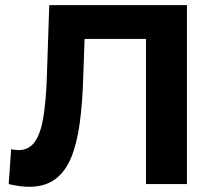

<svg xmlns="http://www.w3.org/2000/svg" viewBox="-20 -720 839 751"><path d="M94.1 10.6Q75.7 10.6 56.1 7.9Q36.6 5.2 14 0L23.6 -136.5Q38.2 -132.9 52.6 -132.9Q94 -132.9 116.9 -166.4Q139.9 -199.9 149.9 -263.2Q159.9 -326.4 163.1 -415.5L172.7 -700H711.2V0H551V-605L587.5 -567.7H278.8L312.2 -606.8L305.7 -421.5Q302.7 -318.7 291.9 -238.6Q281.1 -158.5 258 -103Q234.8 -47.4 195 -18.4Q155.2 10.6 94.1 10.6Z"/></svg>

Font: Montserrat Thin
Style: Regular
Weight: 100
Designer: Julieta Ulanovsky
Foundry: Julieta Ulanovsky
Version: Version 9.000